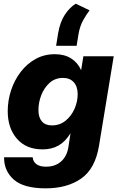

<svg xmlns="http://www.w3.org/2000/svg" viewBox="-20 -825 650 1056"><path d="M231.4 210.9Q109.9 210.9 55.7 162.6Q1.5 114.3 2.4 40H159.7Q161.6 64 180.2 77.9Q198.7 91.8 233.4 91.8Q283.7 91.8 316.2 63Q348.6 34.2 356.4 -17.6L367.7 -91.3H367.2Q338.9 -45.4 301.5 -24.4Q264.2 -3.4 214.4 -3.4Q124 -3.4 73.2 -61.8Q22.5 -120.1 22.5 -213.4Q22.5 -272.5 41 -328.6Q59.6 -384.8 93.8 -429.4Q127.9 -474.1 175.5 -500.5Q223.1 -526.9 281.7 -526.9Q335 -526.9 371.6 -503.4Q408.2 -480 425.8 -439.5H426.3L438.5 -515.6H605.5L524.4 -22.5Q503.4 103.5 426.3 157.2Q349.1 210.9 231.4 210.9ZM265.6 -135.3Q308.6 -135.3 340.6 -161.1Q372.6 -187 389.9 -226.6Q407.2 -266.1 407.2 -307.1Q407.2 -349.1 385.7 -372.8Q364.3 -396.5 326.7 -396.5Q283.2 -396.5 252.9 -369.4Q222.7 -342.3 207 -301.8Q191.4 -261.2 191.4 -219.7Q191.4 -179.2 210.4 -157.2Q229.5 -135.3 265.6 -135.3ZM288.6 -573.2 299.8 -642.6Q310.5 -704.6 336.9 -744.4Q363.3 -784.2 396.5 -804.7L472.7 -768.1Q457.5 -749 438.2 -715.1Q418.9 -681.2 411.6 -636.2L401.4 -573.2Z"/></svg>

Font: Inter Display ExtraBold
Style: Italic
Weight: 800
Italic angle: -9.39999°
Designer: Rasmus Andersson
Foundry: rsms
Version: Version 4.000;git-a52131595